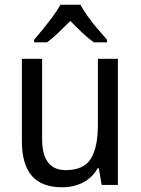

<svg xmlns="http://www.w3.org/2000/svg" viewBox="-20 -786 599 816"><path d="M481 -536V0H412L400 -71H395Q372 -30 332 -10Q292 10 245 10Q157 10 115 -39Q73 -88 73 -186V-536H159V-195Q159 -63 259 -63Q336 -63 366 -111.5Q396 -160 396 -255V-536ZM322 -766Q333 -744 353 -716.5Q373 -689 395 -663Q417 -637 435 -617V-606H379Q355 -623 329.5 -647Q304 -671 279 -697Q253 -671 228 -647Q203 -623 180 -606H125V-617Q143 -638 164.5 -664.5Q186 -691 205.5 -717.5Q225 -744 237 -766Z"/></svg>

Font: Noto Sans Khmer SemiCondensed
Style: Regular
Weight: 400
Width: 4
Designer: Danh Hong and the Monotype Design Team
Foundry: Monotype Imaging Inc.
Version: Version 2.004; ttfautohint (v1.8.4.7-5d5b)